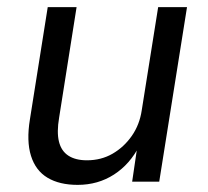

<svg xmlns="http://www.w3.org/2000/svg" viewBox="-20 -510 583 539"><path d="M198 9Q147 9 113.5 -11Q80 -31 67 -72.5Q54 -114 64 -175L114 -490H195L146 -180Q139 -139 145.5 -112.5Q152 -86 172 -73Q192 -60 224 -60Q264 -60 296 -78.5Q328 -97 350 -128.5Q372 -160 378 -201L424 -490H505L427 0H351L366 -102H372Q345 -49 300 -20Q255 9 198 9Z"/></svg>

Font: Nunito Sans 10pt SemiCondensed
Style: Italic
Weight: 400
Width: 4
Italic angle: -9°
Designer: Vernon Adams
Foundry: Vernon Adams
Version: Version 3.101;gftools[0.9.27]